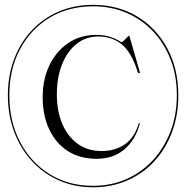

<svg xmlns="http://www.w3.org/2000/svg" viewBox="-20 -748 768 792"><path d="M364 24.5Q287 24.5 222.8 -4Q158.5 -32.5 111.5 -83.8Q64.5 -135 38.5 -204.2Q12.5 -273.5 12.5 -355Q12.5 -436.5 38.5 -504.8Q64.5 -573 111.5 -623Q158.5 -673 222.8 -700.5Q287 -728 364 -728Q466.5 -728 545.8 -680.2Q625 -632.5 670.2 -548.2Q715.5 -464 715.5 -355Q715.5 -273 689.8 -203.8Q664 -134.5 617 -83.2Q570 -32 505.5 -3.8Q441 24.5 364 24.5ZM364 18.5Q439 18.5 502 -9.5Q565 -37.5 611.5 -88.2Q658 -139 683.8 -207.2Q709.5 -275.5 709.5 -355.5Q709.5 -435 683.8 -502Q658 -569 611.8 -618.2Q565.5 -667.5 502.2 -694.8Q439 -722 364 -722Q262 -722 184.2 -674.8Q106.5 -627.5 62.5 -544.8Q18.5 -462 18.5 -355.5Q18.5 -247.5 62.5 -163Q106.5 -78.5 184.2 -30Q262 18.5 364 18.5ZM556.5 -237Q538.5 -170.5 493 -131.8Q447.5 -93 378.5 -93Q309 -93 259.2 -125.2Q209.5 -157.5 182.8 -215Q156 -272.5 156 -347Q156 -421.5 184.2 -479.5Q212.5 -537.5 262 -570.8Q311.5 -604 376.5 -604Q409.5 -604 432.5 -596.5Q455.5 -589 468 -581.5Q480.5 -574 482.5 -574Q484.5 -574 491 -580.5Q497.5 -587 504 -593.8Q510.5 -600.5 512 -600.5Q514 -600.5 514.5 -597.5L556.5 -451.5Q558 -446 554 -446Q550 -445.5 548 -451Q523 -531.5 482.8 -564.5Q442.5 -597.5 385 -597.5Q334.5 -597.5 296 -567Q257.5 -536.5 236 -482.5Q214.5 -428.5 214.5 -358.5Q214.5 -290 236.8 -237.5Q259 -185 300.2 -155Q341.5 -125 399 -125Q455 -125 494.8 -152.5Q534.5 -180 552 -238Q553 -240.5 555 -240.5Q557 -240.5 556.5 -237Z"/></svg>

Font: Fraunces 144pt S000 Light
Style: Regular
Weight: 300
Version: Version 1.000; ttfautohint (v1.8.3)